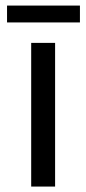

<svg xmlns="http://www.w3.org/2000/svg" viewBox="-20 -686 318 706"><path d="M94.7 0V-528.3H182.6V0ZM273.9 -603.5H5.9V-665.5H273.9Z"/></svg>

Font: Liberation Sans
Style: Regular
Weight: 400
Designer: Steve Matteson
Foundry: Ascender Corporation
Version: Version 2.00.1